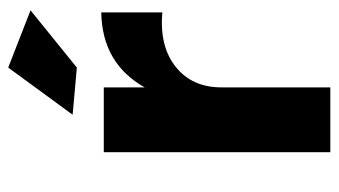

<svg xmlns="http://www.w3.org/2000/svg" viewBox="-194 -610 805 456"><g transform="rotate(-90 208.0 -382.5)"><path d="M411 -712 275 -602 163 -612 275 -765ZM228 -441Q285 -542 406 -544V-399Q325 -406 276.5 -367Q228 -328 228 -259V0H74V-538H228Z"/></g></svg>

Font: Montserrat-Arabic SemiBold
Style: Regular
Weight: 600
Designer: Mohamed Gaber
Foundry: Kief Type Foundry
Version: Version 5.008;PS 005.008;hotconv 1.0.88;makeotf.lib2.5.64775